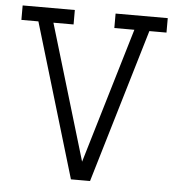

<svg xmlns="http://www.w3.org/2000/svg" viewBox="-51 -754 734 802"><g transform="rotate(5 316.0 -353.0)"><path d="M275.9 0 83 -645.5H11.7V-706.1H230.5V-645.5H146L315.9 -77.6L485.4 -645.5H401.4V-706.1H620.1V-645.5H548.3L356 0Z"/></g></svg>

Font: Kay Pho Du
Style: Regular
Weight: 400
Designer: Victor Gaultney, Khu Oo Reh
Foundry: SIL International
Version: Version 3.000